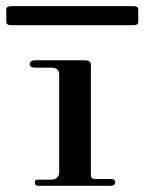

<svg xmlns="http://www.w3.org/2000/svg" viewBox="-45 -598 465 618"><path d="M77.2 0H311.9C319.8 0 325.7 -3 325.7 -11.9C325.7 -18.8 319.8 -21.8 311.9 -21.8H266.3C253.5 -21.8 247.5 -22.8 247.5 -35.6V-388.1C247.5 -401 239.6 -404 226.7 -404H68.3C57.4 -404 50.5 -399 50.5 -391.1C50.5 -384.2 57.4 -380.2 67.3 -380.2H120.8C134.7 -380.2 145.5 -374.3 145.5 -358.4V-42.6C145.5 -31.7 138.6 -19.8 120.8 -19.8H81.2C71.3 -19.8 67.3 -18.8 67.3 -11.9C67.3 -4 69.3 0 77.2 0ZM-10.9 -516.8H386.1C394.1 -516.8 400 -520.8 400 -526.7V-568.3C400 -574.3 394.1 -578.2 386.1 -578.2H-10.9C-18.8 -578.2 -24.8 -574.3 -24.8 -568.3V-526.7C-24.8 -520.8 -18.8 -516.8 -10.9 -516.8Z"/></svg>

Font: Biblismive
Style: Regular
Weight: 400
Designer: Susan Drake
Foundry: Susan Drake
Version: Version 1.0; ttfautohint (v1.8.4.7-5d5b)